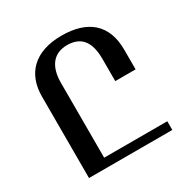

<svg xmlns="http://www.w3.org/2000/svg" viewBox="-164 -869 993 1014"><g transform="rotate(-30 332.5 -362.0)"><path d="M343 -724C177 -724 93 -635 93 -497V0H601V-53H216V-510C216 -606 258 -666 343 -666C424 -666 469 -619 469 -510V-374H593V-494C593 -650 499 -724 343 -724Z"/></g></svg>

Font: Noto Serif Armenian SemiCondensed SemiBold
Style: Regular
Weight: 600
Width: 4
Designer: Monotype Design Team
Foundry: Monotype Imaging Inc.
Version: Version 2.008